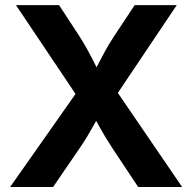

<svg xmlns="http://www.w3.org/2000/svg" viewBox="-20 -748 769 768"><path d="M20.5 0 320.8 -427.2V-314.5L43.9 -727.5H216.3L296.4 -605Q316.9 -572.8 331.5 -545.9Q346.2 -519 358.6 -493.9Q371.1 -468.8 385.7 -441.9H346.2Q361.3 -468.8 374 -493.9Q386.7 -519 401.6 -545.9Q416.5 -572.8 437.5 -605L518.6 -727.5H687L415 -322.3V-429.7L708.5 0H532.7L431.2 -152.8Q412.6 -181.2 399.9 -202.4Q387.2 -223.6 376.7 -242.9Q366.2 -262.2 353 -285.6H376.5Q363.3 -262.7 352.5 -243.2Q341.8 -223.6 329.1 -202.4Q316.4 -181.2 296.9 -152.8L192.4 0Z"/></svg>

Font: Inter 18pt
Style: Bold
Weight: 700
Designer: Rasmus Andersson
Foundry: rsms
Version: Version 4.001;git-66647c0bb